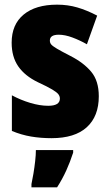

<svg xmlns="http://www.w3.org/2000/svg" viewBox="-20 -583 472 824"><path d="M404 -170Q404 -84 352.5 -37Q301 10 201 10Q155 10 113.5 3Q72 -4 31 -21V-174Q68 -154 109.5 -141.5Q151 -129 187 -129Q237 -129 237 -160Q237 -170 230.5 -178.5Q224 -187 204 -199Q184 -211 143 -230Q87 -257 58.5 -298Q30 -339 30 -400Q30 -478 81.5 -520.5Q133 -563 225 -563Q271 -563 312 -551Q353 -539 397 -516L353 -393Q323 -410 291 -422Q259 -434 232 -434Q194 -434 194 -409Q194 -399 200 -392Q206 -385 224.5 -374Q243 -363 282 -343Q339 -314 371.5 -275Q404 -236 404 -170ZM294 72Q281 112 264.5 148.5Q248 185 225 221H115V207Q119 189 123.5 162Q128 135 131 108Q134 81 134 61H294Z"/></svg>

Font: Noto Sans Ethiopic Condensed Black
Style: Regular
Weight: 900
Width: 3
Designer: Monotype Design Team
Foundry: Monotype Imaging Inc.
Version: Version 2.102; ttfautohint (v1.8.4.7-5d5b)